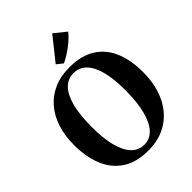

<svg xmlns="http://www.w3.org/2000/svg" viewBox="-278 -1131 1278 1278"><g transform="rotate(-45 361.5 -491.5)"><path d="M356 11.5Q242 12.5 169 -35.5Q96 -83.5 61.5 -168.8Q27 -254 27 -365.5Q27 -452.5 50.2 -523.8Q73.5 -595 118 -646.2Q162.5 -697.5 225.8 -725Q289 -752.5 369.5 -752.5Q483 -752.5 555.2 -706.5Q627.5 -660.5 661.8 -577.5Q696 -494.5 696 -383Q696 -296 673 -223.8Q650 -151.5 605.8 -99Q561.5 -46.5 498.5 -17.8Q435.5 11 356 11.5ZM361 -35Q412.5 -35 449.8 -74.2Q487 -113.5 507.2 -191Q527.5 -268.5 527.5 -383Q527.5 -487.5 508.8 -559.5Q490 -631.5 453.2 -668.8Q416.5 -706 362.5 -706Q310.5 -706 273 -668.8Q235.5 -631.5 215.5 -555.8Q195.5 -480 195.5 -365.5Q195.5 -260.5 214.2 -186.8Q233 -113 269.8 -74Q306.5 -35 361 -35ZM363.5 -797 321 -831 450.5 -993.5 534 -926Q519.5 -908 499.5 -889.2Q479.5 -870.5 456.5 -853.2Q433.5 -836 410 -821.5Q386.5 -807 364.5 -797Z"/></g></svg>

Font: Merriweather 72pt
Style: Bold
Weight: 700
Version: Version 2.100